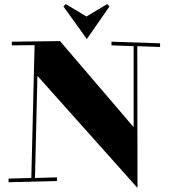

<svg xmlns="http://www.w3.org/2000/svg" viewBox="-20 -891 829 944"><path d="M38 -668 150 -669 134 -16 22 -13V5L260 -1V-19L152 -16L164 -518L656 33L655 -664L767 -660V-678L528 -686V-668L637 -664V-266L275 -689L38 -686ZM407 -699 518 -859 507 -871 405 -810 303 -871 292 -859Z"/></svg>

Font: Purple Purse
Style: Regular
Weight: 400
Designer: Astigmatic (AOETI)
Foundry: Astigmatic (AOETI)
Version: Version 1.000